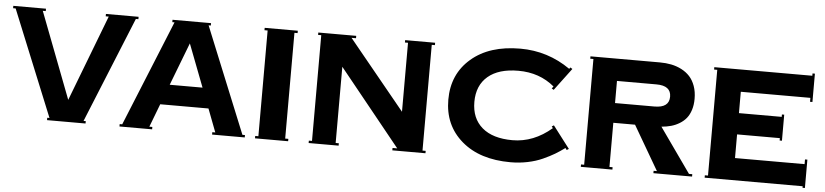

<svg xmlns="http://www.w3.org/2000/svg" viewBox="-44 -959 5210 1212"><g transform="rotate(5 2561.5 -352.5)"><path d="M397 -139.2 606 -685.1H586.9V-700.2H793.9V-685.1H777.8L504.9 -15.1H519V0H274.9V-15.1H289.1L16.1 -685.1H0V-700.2H207V-685.1H188Z M733.9 0V-15.1H750L1022.9 -685.1H1008.8V-700.2H1252.9V-685.1H1238.8L1511.7 -15.1H1527.8V0H1320.8V-15.1H1339.8L1283.7 -162.1H978L921.9 -15.1H940.9V0ZM1130.9 -561 1026.9 -290H1234.9Z M1592.8 0V-15.1H1612.8V-685.1H1592.8V-700.2H1802.7V-685.1H1782.7V-15.1H1802.7V0Z M1932.6 0V-15.1H1952.6V-685.1H1932.6V-700.2H2172.9V-685.1H2144.5L2502.4 -248V-685.1H2482.9V-700.2H2672.9V-685.1H2652.8V-15.1H2672.9V0H2462.9V-15.1H2492.7L2102.5 -498V-15.1H2122.6V0Z M3212.4 -129.9Q3346.2 -129.9 3460.4 -228L3452.1 -237.8L3465.3 -246.1L3572.3 -106L3559.1 -98.1L3550.3 -109.9Q3519 -86.9 3488.8 -68.8Q3458.5 -50.8 3415.5 -31.2Q3372.6 -11.7 3320.3 -1Q3268.1 9.8 3212.4 9.8Q3017.1 9.8 2902.1 -89.1Q2787.1 -188 2787.1 -350.1Q2787.1 -512.2 2902.1 -611.1Q3017.1 -710 3212.4 -710Q3387.2 -710 3530.3 -609.9L3537.1 -619.1L3550.3 -610.8L3444.3 -469.2L3431.2 -477.1L3441.4 -490.2Q3346.7 -569.8 3212.4 -569.8Q3087.4 -569.8 3019.8 -512.2Q2952.1 -454.6 2952.1 -350.1Q2952.1 -245.6 3019.8 -187.7Q3087.4 -129.9 3212.4 -129.9Z M3657.2 0V-15.1H3677.2V-685.1H3657.2V-700.2H4097.2Q4135.7 -700.2 4169.9 -693.4Q4204.1 -686.5 4234.9 -670.7Q4265.6 -654.8 4287.6 -630.9Q4309.6 -606.9 4322.5 -571Q4335.4 -535.2 4335.4 -490.2Q4335.4 -451.2 4325.4 -419.7Q4315.4 -388.2 4298.1 -366.9Q4280.8 -345.7 4255.9 -330.6Q4231 -315.4 4203.1 -307.6Q4175.3 -299.8 4142.1 -296.9L4341.3 -15.1H4362.3V0H4117.2V-15.1H4138.2L3975.1 -294.9H3837.4V-15.1H3857.4V0ZM4087.4 -560.1H3837.4V-419.9H4087.4Q4180.2 -419.9 4180.2 -490.2Q4180.2 -560.1 4087.4 -560.1Z M4441.9 0V-15.1H4461.9V-685.1H4441.9V-700.2H5063V-714.8H5078.1V-535.2H5063V-560.1H4622.1V-424.8H4893.1V-439.9H4907.7V-274.9H4893.1V-290H4622.1V-140.1H5063V-169.9H5078.1V9.8H5063V0Z"/></g></svg>

Font: Copperplate CC
Style: Bold
Weight: 700
Designer: indestructible type*
Foundry: Cowboy Collective
Version: Version 1.000